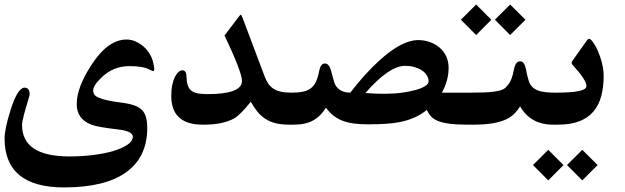

<svg xmlns="http://www.w3.org/2000/svg" viewBox="-20 -569 2729 838"><path d="M649.9 -290Q653.3 -275.9 653.3 -268.1Q653.3 -258.8 648.9 -258.8Q645 -258.8 633.8 -264.6Q605.5 -280.8 543.9 -280.3Q475.6 -280.3 425.3 -232.9Q386.7 -196.8 386.7 -174.3Q386.7 -163.6 392.1 -156Q397.5 -148.4 411.4 -142.3Q425.3 -136.2 450 -130.9Q474.6 -125.5 513.2 -120.6Q546.4 -116.2 567.6 -108.4Q588.9 -100.6 600.8 -87.6Q612.8 -74.7 617.7 -55.7Q622.6 -36.6 622.6 -9.8Q622.6 116.7 530.5 182.9Q438.5 249 259.8 249Q0 249 0 35.2Q0 -5.9 26.4 -89.8Q57.1 -186.5 87.4 -186.5Q109.4 -186.5 109.4 -155.8Q109.4 -154.3 106.9 -146Q104.5 -137.7 100.8 -125.2Q97.2 -112.8 92.8 -97.9Q88.4 -83 84.7 -68.8Q81.1 -54.7 78.6 -42.7Q76.2 -30.8 76.2 -23.9Q76.2 113.8 283.2 113.8Q337.4 113.8 387.7 107.4Q438 101.1 476.1 89.6Q514.2 78.1 536.9 62.3Q559.6 46.4 559.6 27.8Q559.6 3.4 496.1 -3.9Q403.8 -14.6 378.9 -24.9Q314.9 -49.3 314.9 -114.7Q314.9 -187.5 379.4 -286.1Q451.2 -396.5 532.2 -396.5Q553.2 -396.5 572.5 -387.7Q591.8 -378.9 607.9 -364.5Q624 -350.1 635 -330.8Q646 -311.5 649.9 -290Z M1242.2 -24.9Q1209 -24.9 1183.8 -31Q1158.7 -37.1 1138.9 -49.8Q1119.1 -62.5 1103.8 -81.3Q1088.4 -100.1 1074.7 -125Q1028.8 -67.4 1001 -51.8Q977.5 -38.6 943.6 -31.5Q909.7 -24.4 864.3 -24.9Q727.5 -24.9 727.5 -150.9Q727.5 -177.7 731.9 -198.5Q736.3 -219.2 743.4 -233.4Q750.5 -247.6 759 -254.9Q767.6 -262.2 775.9 -262.2Q793.5 -262.2 793.9 -234.9Q794.4 -211.9 799.3 -197Q804.2 -182.1 815.2 -173.3Q826.2 -164.6 843.3 -161.4Q860.4 -158.2 884.8 -158.2Q1036.1 -158.2 1036.1 -215.8Q1036.1 -253.9 960 -414.1L1021.5 -495.1Q1028.8 -504.9 1030.3 -504.9Q1033.7 -504.9 1039.1 -490.2L1134.3 -237.3Q1141.1 -219.2 1150.1 -205.3Q1159.2 -191.4 1172.4 -182.6Q1185.5 -173.8 1204.8 -169.2Q1224.1 -164.6 1252 -164.6H1256.8Q1260.7 -164.6 1263.4 -158.7Q1266.1 -152.8 1268.1 -143.1Q1270 -133.3 1271 -120.6Q1272 -107.9 1272 -95.2Q1272 -81.5 1271 -69.1Q1270 -56.6 1268.1 -46.6Q1266.1 -36.6 1263.4 -30.8Q1260.7 -24.9 1256.8 -24.9Z M2023.9 -24.9Q1975.1 -24.9 1943.6 -28.8Q1912.1 -32.7 1892.1 -40.8Q1872.1 -48.8 1861.1 -61Q1850.1 -73.2 1843.3 -89.4Q1794.4 -49.3 1721.7 -35.6Q1674.3 -26.4 1587.4 -26.4Q1521 -26.4 1484.4 -38.6Q1433.6 -55.2 1402.8 -99.1Q1379.9 -62 1346.9 -43.5Q1314 -24.9 1261.7 -24.9H1247.1Q1243.2 -24.9 1240.5 -30.8Q1237.8 -36.6 1236.1 -46.6Q1234.4 -56.6 1233.2 -69.1Q1231.9 -81.5 1231.9 -95.2Q1231.9 -107.9 1233.2 -120.6Q1234.4 -133.3 1236.1 -143.1Q1237.8 -152.8 1240.5 -158.7Q1243.2 -164.6 1247.1 -164.6H1252Q1281.7 -164.6 1302.2 -168.9Q1322.8 -173.3 1336.7 -183.8Q1350.6 -194.3 1359.1 -212.6Q1367.7 -231 1373 -258.8Q1379.4 -292 1397.5 -292Q1417 -292 1425.3 -258.8Q1438 -208.5 1443.8 -197.8Q1463.9 -164.6 1508.8 -164.6Q1574.2 -249.5 1636.7 -305.7Q1733.9 -394 1805.2 -394Q1833.5 -394 1857.7 -385Q1881.8 -376 1899.9 -360.1Q1918 -344.2 1928 -322Q1938 -299.8 1938 -273.4Q1938 -217.8 1908.7 -164.6H2038.6Q2042.5 -164.6 2045.2 -158.7Q2047.9 -152.8 2049.6 -143.1Q2051.3 -133.3 2052.5 -120.6Q2053.7 -107.9 2053.7 -95.2Q2053.7 -81.5 2052.5 -69.1Q2051.3 -56.6 2049.6 -46.6Q2047.9 -36.6 2045.2 -30.8Q2042.5 -24.9 2038.6 -24.9ZM1850.6 -213.4Q1850.6 -228 1842.5 -240.7Q1834.5 -253.4 1820.3 -262.5Q1806.2 -271.5 1787.8 -276.6Q1769.5 -281.7 1748.5 -281.7Q1678.2 -281.7 1574.7 -163.1Q1597.2 -161.1 1618.2 -160.4Q1639.2 -159.7 1659.2 -159.7Q1700.2 -159.7 1735.4 -164.6Q1770.5 -169.4 1795.9 -176.8Q1821.3 -184.1 1835.9 -193.6Q1850.6 -203.1 1850.6 -213.4Z M1991.7 -482.9 2058.1 -549.3 2124.5 -482.9 2058.1 -416ZM2140.1 -482.9 2206.5 -549.3 2273.4 -482.9 2206.5 -416ZM2395 -24.9Q2342.3 -24.9 2306.4 -46.4Q2270.5 -67.9 2250 -105Q2237.8 -85 2221.7 -69.8Q2205.6 -54.7 2181.4 -44.7Q2157.2 -34.7 2123.8 -29.8Q2090.3 -24.9 2043.5 -24.9H2028.8Q2024.9 -24.9 2022.2 -30.8Q2019.5 -36.6 2017.8 -46.6Q2016.1 -56.6 2014.9 -69.1Q2013.7 -81.5 2013.7 -95.2Q2013.7 -107.9 2014.9 -120.6Q2016.1 -133.3 2017.8 -143.1Q2019.5 -152.8 2022.2 -158.7Q2024.9 -164.6 2028.8 -164.6H2033.7Q2068.4 -164.6 2092.5 -165.5Q2116.7 -166.5 2133.3 -168.7Q2149.9 -170.9 2160.4 -173.6Q2170.9 -176.3 2177.7 -180.2Q2184.6 -184.1 2189 -189Q2193.4 -193.8 2198.2 -199.7Q2214.4 -218.8 2223.1 -265.6Q2230 -301.3 2250 -301.3Q2260.3 -301.3 2266.1 -292.5Q2272 -283.7 2275.9 -265.6Q2281.2 -236.3 2287.4 -217Q2293.5 -197.8 2306.6 -186.3Q2319.8 -174.8 2342.8 -169.7Q2365.7 -164.6 2404.8 -164.6H2409.7Q2413.6 -164.6 2416.3 -158.7Q2418.9 -152.8 2420.7 -143.1Q2422.4 -133.3 2423.6 -120.6Q2424.8 -107.9 2424.8 -95.2Q2424.8 -81.5 2423.6 -69.1Q2422.4 -56.6 2420.7 -46.6Q2418.9 -36.6 2416.3 -30.8Q2413.6 -24.9 2409.7 -24.9Z M2588.4 151.4 2521.5 218.3 2454.6 151.4 2521.5 85ZM2439.5 151.4 2373 218.3 2306.2 151.4 2373 85ZM2614.7 -237.3Q2614.7 -189 2604.2 -149.7Q2593.8 -110.4 2570.3 -82.5Q2546.9 -54.7 2508.8 -39.8Q2470.7 -24.9 2414.6 -24.9H2399.9Q2396 -24.9 2393.3 -30.8Q2390.6 -36.6 2388.9 -46.6Q2387.2 -56.6 2386 -69.1Q2384.8 -81.5 2384.8 -95.2Q2384.8 -107.9 2386 -120.6Q2387.2 -133.3 2388.9 -143.1Q2390.6 -152.8 2393.3 -158.7Q2396 -164.6 2399.9 -164.6H2404.8Q2441.9 -164.6 2467.5 -166.5Q2493.2 -168.5 2509 -172.1Q2524.9 -175.8 2532.2 -181.2Q2539.6 -186.5 2539.6 -193.8Q2539.6 -219.7 2478.5 -286.6Q2475.1 -290.5 2475.1 -294.9Q2475.1 -299.8 2478.5 -303.7L2542 -393.1Q2546.4 -399.4 2551.3 -399.4Q2556.6 -399.4 2563.2 -391.4Q2569.8 -383.3 2576.7 -371.8Q2583.5 -360.4 2589.4 -346.7Q2595.2 -333 2599.1 -321.8Q2614.7 -277.3 2614.7 -237.3Z"/></svg>

Font: XB Kayhan
Style: Bold
Weight: 700
Designer: Behnam
Foundry: Irmug
Version: Version 7.300 2009